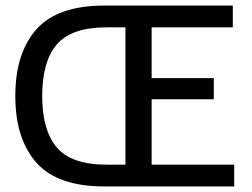

<svg xmlns="http://www.w3.org/2000/svg" viewBox="-20 -670 907 690"><path d="M355 0Q186.7 0 110.8 -85.4Q35 -170.8 35 -325Q35 -479.2 110.8 -564.6Q186.7 -650 355 -650H816.7V-571.7H525V-389.2H748.3V-313.3H525V-78.3H821.7V0ZM363.3 -78.3H430.8V-571.7H363.3Q236.7 -571.7 184.2 -510.4Q131.7 -449.2 131.7 -325Q131.7 -201.7 184.2 -140Q236.7 -78.3 363.3 -78.3Z"/></svg>

Font: Familjen Grotesk GF
Style: Regular
Weight: 400
Designer: Anders Wikstroem, Jonas Baeckman, Matilda Gysing, Kristian Moeller
Foundry: Familjen STHLM AB
Version: Version 2.000; Beta; Release 4; Build 6